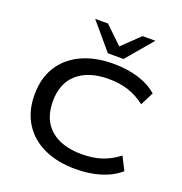

<svg xmlns="http://www.w3.org/2000/svg" viewBox="-163 -1089 1179 1241"><g transform="rotate(20 426.0 -468.0)"><path d="M491 10Q365 10 272.5 -33.5Q180 -77 129.5 -158.5Q79 -240 79 -352Q79 -465 129.5 -546Q180 -627 273 -670.5Q366 -714 492 -714Q586 -714 663 -690.5Q740 -667 794 -620L748 -529Q692 -572 632 -591.5Q572 -611 497 -611Q359 -611 282 -544Q205 -477 205 -352Q205 -227 281.5 -160.5Q358 -94 497 -94Q572 -94 632 -113.5Q692 -133 748 -176L794 -85Q740 -38 662.5 -14Q585 10 491 10ZM433 -765 280 -946H368L487 -832L606 -946H694L541 -765Z"/></g></svg>

Font: Nunito Sans 10pt Expanded SemiBold
Style: Regular
Weight: 600
Width: 7
Designer: Vernon Adams
Foundry: Vernon Adams
Version: Version 3.101;gftools[0.9.27]